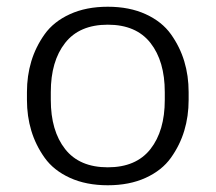

<svg xmlns="http://www.w3.org/2000/svg" viewBox="-20 -535 640 570"><path d="M60 -238.3V-261.7Q60 -310 72.9 -352.9Q85.8 -395.8 112.5 -433.3Q139.2 -470.8 187.5 -492.9Q235.8 -515 300 -515Q364.2 -515 412.5 -492.9Q460.8 -470.8 487.5 -433.3Q514.2 -395.8 527.1 -352.9Q540 -310 540 -261.7V-238.3Q540 -190 527.1 -147.1Q514.2 -104.2 487.5 -66.7Q460.8 -29.2 412.5 -7.1Q364.2 15 300 15Q235.8 15 187.5 -7.1Q139.2 -29.2 112.5 -66.7Q85.8 -104.2 72.9 -147.1Q60 -190 60 -238.3ZM469.2 -238.3V-261.7Q469.2 -353.3 426.7 -407.5Q384.2 -461.7 300 -461.7Q215.8 -461.7 173.3 -407.5Q130.8 -353.3 130.8 -261.7V-238.3Q130.8 -146.7 173.3 -92.5Q215.8 -38.3 300 -38.3Q384.2 -38.3 426.7 -92.5Q469.2 -146.7 469.2 -238.3Z"/></svg>

Font: Boon
Style: Regular
Weight: 400
Designer: Sungsit Sawaiwan
Foundry: FontUni
Version: Version 3.0